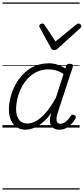

<svg xmlns="http://www.w3.org/2000/svg" viewBox="-20 -1030 676 1550"><path d="M187 17Q145 17 115 -3Q85 -23 68.5 -59.5Q52 -96 52 -146Q52 -191 64.5 -242.5Q77 -294 103 -343Q129 -392 167.5 -432Q206 -472 258 -495.5Q310 -519 376 -519Q409 -519 444 -508Q479 -497 507 -477L513 -495Q517 -507 523.5 -511Q530 -515 543 -515Q562 -515 566.5 -507.5Q571 -500 567 -488L443 -111Q436 -86 436 -68Q436 -50 444 -40.5Q452 -31 467 -31Q484 -31 499.5 -40Q515 -49 528 -63.5Q541 -78 550 -93Q555 -100 562.5 -103.5Q570 -107 580 -100Q592 -94 592.5 -86Q593 -78 588 -71Q577 -51 558.5 -31Q540 -11 515.5 3Q491 17 460 17Q438 17 422 10Q406 3 396.5 -10Q387 -23 384 -41Q381 -59 384 -81Q387 -91 389.5 -100.5Q392 -110 395 -119Q357 -67 319.5 -37Q282 -7 248 5Q214 17 187 17ZM110 -150Q110 -115 120 -88.5Q130 -62 150 -47.5Q170 -33 202 -33Q237 -33 275.5 -55.5Q314 -78 353.5 -124.5Q393 -171 432 -243L493 -433Q458 -455 429 -462.5Q400 -470 372 -470Q318 -470 275.5 -449Q233 -428 202 -394Q171 -360 150.5 -317.5Q130 -275 120 -231.5Q110 -188 110 -150ZM614 -840Q623 -840 629.5 -833.5Q636 -827 636 -819Q636 -813 633.5 -809.5Q631 -806 627 -802L447 -639Q439 -631 432 -628.5Q425 -626 416 -626Q409 -626 403 -629Q397 -632 392 -641L303 -804Q300 -808 298.5 -812Q297 -816 297 -820Q297 -829 306 -834.5Q315 -840 321 -840Q328 -840 332 -837.5Q336 -835 339 -830L428 -695L593 -830Q600 -835 604 -837.5Q608 -840 614 -840ZM0 490H623V500H0ZM0 -20H623V0H0ZM0 -505H623V-500H0ZM0 -1010H623V-1000H0Z"/></svg>

Font: Playwrite MX Guides
Style: Regular
Weight: 400
Designer: Veronika Burian, José Scaglione
Foundry: TypeTogether
Version: Version 1.003